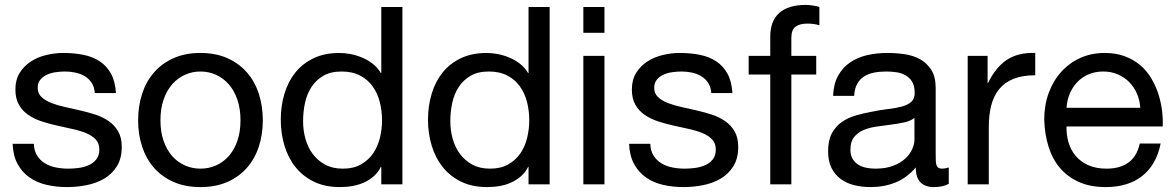

<svg xmlns="http://www.w3.org/2000/svg" viewBox="-20 -742 4725 773"><path d="M116.2 -163.1Q117.2 -134.8 129.4 -115.5Q141.6 -96.2 160.9 -84.5Q180.2 -72.8 204.6 -67.9Q229 -63 254.9 -63Q274.9 -63 296.9 -65.9Q318.8 -68.8 337.4 -77.1Q356 -85.4 367.9 -100.6Q379.9 -115.7 379.9 -140.1Q379.9 -165 365.5 -180.4Q351.1 -195.8 327.1 -205.8Q303.2 -215.8 272.9 -222.4Q242.7 -229 210.9 -236.1Q179.2 -243.2 148.9 -252.9Q118.7 -262.7 94.7 -278.8Q70.8 -294.9 56.4 -319.8Q42 -344.7 42 -381.8Q42 -420.9 59.3 -448.7Q76.7 -476.6 104.2 -494.4Q131.8 -512.2 166.3 -520.5Q200.7 -528.8 234.9 -528.8Q278.3 -528.8 315.9 -521.2Q353.5 -513.7 381.6 -495.1Q409.7 -476.6 426.8 -445.6Q443.8 -414.6 446.8 -367.2H361.8Q359.9 -392.1 348.9 -408.7Q337.9 -425.3 321 -435.3Q304.2 -445.3 283.7 -449.7Q263.2 -454.1 242.2 -454.1Q223.1 -454.1 203.4 -451.2Q183.6 -448.2 167.7 -440.7Q151.9 -433.1 141.8 -420.4Q131.8 -407.7 131.8 -388.2Q131.8 -365.7 147.2 -351.3Q162.6 -336.9 186.8 -327.4Q210.9 -317.9 241.2 -311.3Q271.5 -304.7 300.8 -297.9Q333 -290.5 363.3 -280.8Q393.6 -271 417.5 -254.4Q441.4 -237.8 455.8 -212.9Q470.2 -188 470.2 -150.9Q470.2 -104 450.7 -72.8Q431.2 -41.5 399.7 -22.9Q368.2 -4.4 328.9 3.4Q289.6 11.2 250 11.2Q206.5 11.2 167.5 2.2Q128.4 -6.8 98.9 -27.6Q69.3 -48.3 51 -81.5Q32.7 -114.7 30.8 -163.1Z M536.1 -257.8Q536.1 -314.9 552.2 -364.5Q568.4 -414.1 600.1 -450.4Q631.8 -486.8 678.7 -507.8Q725.6 -528.8 787.1 -528.8Q848.6 -528.8 895.5 -507.8Q942.4 -486.8 974.1 -450.4Q1005.9 -414.1 1022 -364.5Q1038.1 -314.9 1038.1 -257.8Q1038.1 -200.7 1022 -151.6Q1005.9 -102.5 974.1 -66.4Q942.4 -30.3 895.5 -9.5Q848.6 11.2 787.1 11.2Q725.6 11.2 678.7 -9.5Q631.8 -30.3 600.1 -66.4Q568.4 -102.5 552.2 -151.6Q536.1 -200.7 536.1 -257.8ZM626 -257.8Q626 -210.9 638.7 -174.6Q651.4 -138.2 673.3 -113.5Q695.3 -88.9 724.6 -75.9Q753.9 -63 787.1 -63Q820.3 -63 849.6 -75.9Q878.9 -88.9 900.9 -113.5Q922.9 -138.2 935.5 -174.6Q948.2 -210.9 948.2 -257.8Q948.2 -304.7 935.5 -341.3Q922.9 -377.9 900.9 -402.8Q878.9 -427.7 849.6 -440.9Q820.3 -454.1 787.1 -454.1Q753.9 -454.1 724.6 -440.9Q695.3 -427.7 673.3 -402.8Q651.4 -377.9 638.7 -341.3Q626 -304.7 626 -257.8Z M1515.1 0V-69.8H1513.2Q1502.9 -48.8 1485.8 -33.4Q1468.8 -18.1 1447.3 -8.1Q1425.8 2 1400.6 6.6Q1375.5 11.2 1348.1 11.2Q1288.6 11.2 1243.9 -10.5Q1199.2 -32.2 1169.7 -69.3Q1140.1 -106.4 1125.2 -155.8Q1110.4 -205.1 1110.4 -259.8Q1110.4 -314.9 1125 -364Q1139.6 -413.1 1168.9 -449.7Q1198.2 -486.3 1242.7 -507.6Q1287.1 -528.8 1346.2 -528.8Q1365.7 -528.8 1389.2 -524.7Q1412.6 -520.5 1435.5 -511.2Q1458.5 -502 1479 -486.6Q1499.5 -471.2 1513.2 -448.2H1515.1V-713.9H1600.1V0ZM1200.2 -253.9Q1200.2 -217.8 1209.7 -183.3Q1219.2 -148.9 1239 -122.3Q1258.8 -95.7 1288.8 -79.3Q1318.8 -63 1360.4 -63Q1403.3 -63 1433.3 -80.1Q1463.4 -97.2 1482.2 -124.5Q1501 -151.9 1509.5 -187Q1518.1 -222.2 1518.1 -257.8Q1518.1 -295.9 1509 -331.3Q1500 -366.7 1480.5 -394Q1460.9 -421.4 1429.9 -437.7Q1398.9 -454.1 1355 -454.1Q1311.5 -454.1 1282 -437Q1252.4 -419.9 1234.1 -391.8Q1215.8 -363.8 1208 -327.9Q1200.2 -292 1200.2 -253.9Z M2107.9 0V-69.8H2106Q2095.7 -48.8 2078.6 -33.4Q2061.5 -18.1 2040 -8.1Q2018.6 2 1993.4 6.6Q1968.3 11.2 1940.9 11.2Q1881.3 11.2 1836.7 -10.5Q1792 -32.2 1762.5 -69.3Q1732.9 -106.4 1718 -155.8Q1703.1 -205.1 1703.1 -259.8Q1703.1 -314.9 1717.8 -364Q1732.4 -413.1 1761.7 -449.7Q1791 -486.3 1835.4 -507.6Q1879.9 -528.8 1939 -528.8Q1958.5 -528.8 1981.9 -524.7Q2005.4 -520.5 2028.3 -511.2Q2051.3 -502 2071.8 -486.6Q2092.3 -471.2 2106 -448.2H2107.9V-713.9H2192.9V0ZM1793 -253.9Q1793 -217.8 1802.5 -183.3Q1812 -148.9 1831.8 -122.3Q1851.6 -95.7 1881.6 -79.3Q1911.6 -63 1953.1 -63Q1996.1 -63 2026.1 -80.1Q2056.2 -97.2 2075 -124.5Q2093.8 -151.9 2102.3 -187Q2110.8 -222.2 2110.8 -257.8Q2110.8 -295.9 2101.8 -331.3Q2092.8 -366.7 2073.2 -394Q2053.7 -421.4 2022.7 -437.7Q1991.7 -454.1 1947.8 -454.1Q1904.3 -454.1 1874.8 -437Q1845.2 -419.9 1826.9 -391.8Q1808.6 -363.8 1800.8 -327.9Q1793 -292 1793 -253.9Z M2413.6 -517.1V0H2328.6V-517.1ZM2328.6 -609.9V-713.9H2413.6V-609.9Z M2598.1 -163.1Q2599.1 -134.8 2611.3 -115.5Q2623.5 -96.2 2642.8 -84.5Q2662.1 -72.8 2686.5 -67.9Q2710.9 -63 2736.8 -63Q2756.8 -63 2778.8 -65.9Q2800.8 -68.8 2819.3 -77.1Q2837.9 -85.4 2849.9 -100.6Q2861.8 -115.7 2861.8 -140.1Q2861.8 -165 2847.4 -180.4Q2833 -195.8 2809.1 -205.8Q2785.2 -215.8 2754.9 -222.4Q2724.6 -229 2692.9 -236.1Q2661.1 -243.2 2630.9 -252.9Q2600.6 -262.7 2576.7 -278.8Q2552.7 -294.9 2538.3 -319.8Q2523.9 -344.7 2523.9 -381.8Q2523.9 -420.9 2541.3 -448.7Q2558.6 -476.6 2586.2 -494.4Q2613.8 -512.2 2648.2 -520.5Q2682.6 -528.8 2716.8 -528.8Q2760.3 -528.8 2797.9 -521.2Q2835.4 -513.7 2863.5 -495.1Q2891.6 -476.6 2908.7 -445.6Q2925.8 -414.6 2928.7 -367.2H2843.8Q2841.8 -392.1 2830.8 -408.7Q2819.8 -425.3 2803 -435.3Q2786.1 -445.3 2765.6 -449.7Q2745.1 -454.1 2724.1 -454.1Q2705.1 -454.1 2685.3 -451.2Q2665.5 -448.2 2649.7 -440.7Q2633.8 -433.1 2623.8 -420.4Q2613.8 -407.7 2613.8 -388.2Q2613.8 -365.7 2629.2 -351.3Q2644.5 -336.9 2668.7 -327.4Q2692.9 -317.9 2723.1 -311.3Q2753.4 -304.7 2782.7 -297.9Q2814.9 -290.5 2845.2 -280.8Q2875.5 -271 2899.4 -254.4Q2923.3 -237.8 2937.7 -212.9Q2952.1 -188 2952.1 -150.9Q2952.1 -104 2932.6 -72.8Q2913.1 -41.5 2881.6 -22.9Q2850.1 -4.4 2810.8 3.4Q2771.5 11.2 2731.9 11.2Q2688.5 11.2 2649.4 2.2Q2610.4 -6.8 2580.8 -27.6Q2551.3 -48.3 2533 -81.5Q2514.6 -114.7 2512.7 -163.1Z M2994.1 -441.9V-517.1H3081.1V-594.2Q3081.1 -657.7 3117.4 -689.9Q3153.8 -722.2 3224.1 -722.2Q3235.8 -722.2 3251.2 -720Q3266.6 -717.8 3278.8 -713.9V-640.1Q3267.6 -644 3254.9 -645.5Q3242.2 -647 3231 -647Q3200.2 -647 3183.1 -634.8Q3166 -622.6 3166 -588.9V-517.1H3266.1V-441.9H3166V0H3081.1V-441.9Z M3661.6 -267.1Q3645 -254.4 3619.6 -249Q3594.2 -243.7 3565.4 -240Q3536.6 -236.3 3507.8 -232.2Q3479 -228 3455.8 -218Q3432.6 -208 3418.2 -189.7Q3403.8 -171.4 3403.8 -139.2Q3403.8 -118.2 3412.1 -103.5Q3420.4 -88.9 3434.3 -79.8Q3448.2 -70.8 3466.3 -66.9Q3484.4 -63 3503.9 -63Q3545.9 -63 3575.7 -74.5Q3605.5 -85.9 3624.5 -103.5Q3643.6 -121.1 3652.6 -141.6Q3661.6 -162.1 3661.6 -180.2ZM3799.8 -2Q3777.3 11.2 3738.8 11.2Q3705.6 11.2 3686.3 -7.3Q3667 -25.9 3667 -67.9Q3631.3 -25.9 3585.2 -7.3Q3539.1 11.2 3484.9 11.2Q3449.7 11.2 3418.7 3.4Q3387.7 -4.4 3364.5 -21.5Q3341.3 -38.6 3327.6 -65.9Q3314 -93.3 3314 -132.8Q3314 -176.8 3328.9 -204.8Q3343.8 -232.9 3368.4 -250.2Q3393.1 -267.6 3424.6 -276.9Q3456.1 -286.1 3488.8 -292Q3523.9 -299.3 3555.4 -303Q3586.9 -306.6 3610.6 -313Q3634.3 -319.3 3648.4 -331.5Q3662.6 -343.8 3662.6 -368.2Q3662.6 -396 3652.1 -413.1Q3641.6 -430.2 3625.2 -439.2Q3608.9 -448.2 3588.4 -451.2Q3567.9 -454.1 3547.9 -454.1Q3521 -454.1 3498 -449.5Q3475.1 -444.8 3458 -433.6Q3440.9 -422.4 3430.7 -403.6Q3420.4 -384.8 3418.9 -356H3334Q3335.9 -403.8 3354 -436.8Q3372.1 -469.7 3401.9 -490.2Q3431.6 -510.7 3470.5 -519.8Q3509.3 -528.8 3552.7 -528.8Q3587.9 -528.8 3622.6 -523.7Q3657.2 -518.6 3684.8 -503.2Q3712.4 -487.8 3729.7 -460.2Q3747.1 -432.6 3747.1 -387.2V-121.1Q3747.1 -106 3747.6 -95Q3748 -84 3750.5 -76.9Q3752.9 -69.8 3758.3 -66.4Q3763.7 -63 3773.9 -63Q3779.3 -63 3785.9 -64.2Q3792.5 -65.4 3799.8 -67.9Z M3956.1 -517.1V-408.2H3958Q3988.8 -471.2 4033.9 -501.2Q4079.1 -531.2 4147.9 -528.8V-439Q4096.7 -439 4061 -424.8Q4025.4 -410.6 4003.2 -383.8Q3981 -356.9 3970.9 -318.1Q3960.9 -279.3 3960.9 -230V0H3876V-517.1Z M4652.8 -164.1Q4644 -120.6 4625 -87.6Q4606 -54.7 4577.6 -32.7Q4549.3 -10.7 4512.7 0.2Q4476.1 11.2 4432.1 11.2Q4370.1 11.2 4324.5 -9Q4278.8 -29.3 4248 -65.2Q4217.3 -101.1 4201.7 -150.9Q4186 -200.7 4184.1 -259.8Q4184.1 -318.4 4202.1 -367.7Q4220.2 -417 4252.7 -452.9Q4285.2 -488.8 4329.6 -508.8Q4374 -528.8 4426.8 -528.8Q4472.7 -528.8 4508.1 -515.6Q4543.5 -502.4 4570.1 -480Q4596.7 -457.5 4614.5 -427.7Q4632.3 -397.9 4643.1 -365.2Q4653.8 -332.5 4658.2 -298.3Q4662.6 -264.2 4661.1 -232.9H4273.9Q4272.9 -199.2 4282 -168.5Q4291 -137.7 4310.8 -114.3Q4330.6 -90.8 4361.6 -76.9Q4392.6 -63 4435.1 -63Q4489.3 -63 4523.4 -87.9Q4557.6 -112.8 4568.8 -164.1ZM4570.8 -308.1Q4568.8 -338.4 4557.4 -365Q4545.9 -391.6 4526.4 -411.4Q4506.8 -431.2 4480.2 -442.6Q4453.6 -454.1 4421.9 -454.1Q4389.2 -454.1 4362.5 -442.6Q4335.9 -431.2 4316.9 -411.1Q4297.9 -391.1 4286.9 -364.7Q4275.9 -338.4 4273.9 -308.1Z"/></svg>

Font: XB Khoramshahr
Style: Regular
Weight: 400
Designer: Behnam
Foundry: Irmug
Version: Version 8.005 2009